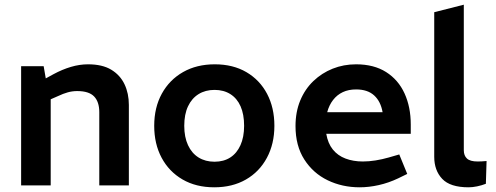

<svg xmlns="http://www.w3.org/2000/svg" viewBox="-20 -790 2112 818"><path d="M70 0V-508H166L175 -456L208 -474Q245 -494 282 -505Q319 -516 355 -516Q416 -516 454 -493Q492 -470 510.5 -431Q529 -392 529 -343V0H403V-312Q403 -356 381 -379Q359 -402 309 -402Q288 -402 268.5 -396.5Q249 -391 228 -381L196 -367V0Z M893 8Q815 8 757.5 -25.5Q700 -59 668.5 -118Q637 -177 637 -254Q637 -332 669.5 -391Q702 -450 760 -483Q818 -516 895 -516Q973 -516 1030 -482.5Q1087 -449 1118 -390Q1149 -331 1149 -254Q1149 -177 1117 -117.5Q1085 -58 1027.5 -25Q970 8 893 8ZM894 -101Q933 -101 961 -119Q989 -137 1004.5 -171.5Q1020 -206 1020 -254Q1020 -303 1005 -337Q990 -371 961.5 -389Q933 -407 894 -407Q855 -407 826 -389Q797 -371 781 -337Q765 -303 765 -254Q765 -206 781 -171.5Q797 -137 826 -119Q855 -101 894 -101Z M1512 8Q1438 8 1376 -22Q1314 -52 1276.5 -110.5Q1239 -169 1239 -253Q1239 -313 1259 -361.5Q1279 -410 1315 -444.5Q1351 -479 1397.5 -497.5Q1444 -516 1497 -516Q1573 -516 1625 -483Q1677 -450 1703.5 -392Q1730 -334 1730 -260V-220H1370Q1377 -179 1398 -153Q1419 -127 1452 -114.5Q1485 -102 1526 -102Q1552 -102 1580 -106.5Q1608 -111 1636 -119L1681 -132L1715 -49L1676 -30Q1636 -11 1594 -1.5Q1552 8 1512 8ZM1374 -312H1610Q1602 -358 1574 -383.5Q1546 -409 1497 -409Q1465 -409 1440.5 -397.5Q1416 -386 1399 -364Q1382 -342 1374 -312Z M1976 8Q1898 8 1864 -28Q1830 -64 1830 -122V-738L1956 -770V-150Q1956 -127 1969.5 -114.5Q1983 -102 2015 -102Q2023 -102 2033 -102.5Q2043 -103 2053 -104L2050 -7Q2032 0 2012.5 4Q1993 8 1976 8Z"/></svg>

Font: REM Medium
Style: Regular
Weight: 500
Designer: Octavio Pardo
Foundry: Ashler Design
Version: Version 1.005;gftools[0.9.28]